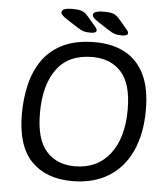

<svg xmlns="http://www.w3.org/2000/svg" viewBox="-58 -916 847 974"><g transform="rotate(5 365.5 -429.0)"><path d="M375 -752Q351 -752 337.5 -756Q324 -760 304 -773L253 -806Q230 -821 223.5 -828.5Q217 -836 217 -843Q217 -864 272 -864Q304 -864 320.5 -858Q337 -852 356 -829L394 -784Q403 -774 403 -766Q403 -759 395 -755.5Q387 -752 375 -752ZM535 -752Q511 -752 497.5 -756Q484 -760 464 -773L413 -806Q390 -821 383.5 -828.5Q377 -836 377 -843Q377 -864 432 -864Q464 -864 480.5 -858Q497 -852 516 -829L554 -784Q563 -774 563 -766Q563 -759 555 -755.5Q547 -752 535 -752ZM345 6Q212 6 137 -71.5Q62 -149 62 -312Q62 -389 78.5 -459.5Q95 -530 133 -585.5Q171 -641 237 -673.5Q303 -706 402 -706Q488 -706 552 -672.5Q616 -639 651.5 -568.5Q687 -498 687 -386Q687 -264 646.5 -176Q606 -88 529.5 -41Q453 6 345 6ZM352 -70Q466 -70 530.5 -152.5Q595 -235 595 -379Q595 -511 541 -570.5Q487 -630 394 -630Q273 -630 213 -548.5Q153 -467 153 -324Q153 -191 206.5 -130.5Q260 -70 352 -70Z"/></g></svg>

Font: Asap
Style: Italic
Weight: 400
Italic angle: -6°
Designer: Pablo Cosgaya
Foundry: Omnibus-Type
Version: Version 3.001; ttfautohint (v1.8.3)